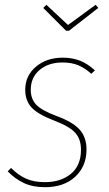

<svg xmlns="http://www.w3.org/2000/svg" viewBox="-20 -769 454 799"><path d="M375 -476 360 -462Q333 -486 305.5 -497.5Q278 -509 240 -509Q182 -509 145 -478Q108 -447 108 -395Q108 -357 131 -333Q154 -309 216 -286Q284 -261 312 -229Q340 -197 340 -147Q340 -77 293 -33.5Q246 10 167 10Q116 10 79 -7.5Q42 -25 12 -56L26 -70Q55 -41 87.5 -26Q120 -11 167 -11Q233 -11 275 -45.5Q317 -80 317 -146Q317 -190 293 -216.5Q269 -243 206 -267Q138 -293 111.5 -321.5Q85 -350 85 -395Q85 -454 129.5 -491.5Q174 -529 241 -529Q282 -529 314 -516Q346 -503 375 -476ZM378 -749 389 -736 267 -641H255L160 -736L173 -749L263 -665Z"/></svg>

Font: Fira Sans Condensed Thin
Style: Italic
Weight: 250
Width: 3
Italic angle: -8°
Designer: Carrois Corporate & Edenspiekermann AG
Foundry: Carrois Corporate GbR & Edenspiekermann AG
Version: Version 4.203